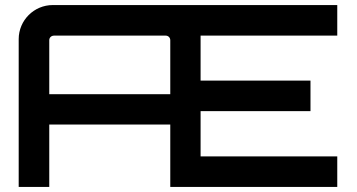

<svg xmlns="http://www.w3.org/2000/svg" viewBox="-20 -740 1415 760"><path d="M175 0V-247H654V0H1315V-121H774V-300H1209V-421H774V-599H1315V-720H189C115 -720 54 -660 54 -585V0ZM175 -581C175 -591 183 -599 194 -599H636C646 -599 654 -591 654 -581V-367H175Z"/></svg>

Font: Orbitron SemiBold
Style: Regular
Weight: 600
Designer: Matt McInerney
Foundry: The League of Moveable Type
Version: Version 2.001